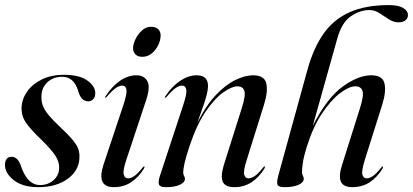

<svg xmlns="http://www.w3.org/2000/svg" viewBox="-22 -746 1664 774"><path d="M139 0Q172 0 194.2 -20Q216.5 -40 216.5 -70.5Q217 -93.5 201.8 -117.5Q186.5 -141.5 146 -181.5Q100.5 -225 82 -252.5Q63.5 -280 65 -314.5Q67 -349 88.8 -378.8Q110.5 -408.5 148.2 -426.5Q186 -444.5 235.5 -444.5Q297.5 -444.5 329.5 -421.8Q361.5 -399 362 -371.5Q362.5 -356 354.2 -346.8Q346 -337.5 334 -337.5Q319.5 -337.5 309 -348Q298.5 -358.5 291 -386Q273 -436.5 229 -436.5Q192.5 -436.5 168.8 -414.2Q145 -392 145 -355.5Q144.5 -337 150.5 -320.2Q156.5 -303.5 174 -282.2Q191.5 -261 226.5 -228Q269 -188.5 285 -162.8Q301 -137 298 -105Q294 -55 248.2 -23.2Q202.5 8.5 132.5 8.5Q69.5 8.5 33.8 -19.5Q-2 -47.5 -2 -81.5Q-2 -95.5 4.5 -104.8Q11 -114 24 -114Q39 -114 49 -102.5Q59 -91 67 -63.5Q82 -29 99.5 -14.5Q117 0 139 0Z M551.5 -517Q533.5 -517 524 -526.8Q514.5 -536.5 514.5 -551.5Q514.5 -568 524.2 -588.2Q534 -608.5 550.2 -623.2Q566.5 -638 585.5 -638Q607 -638 616.2 -628Q625.5 -618 625.5 -604Q625.5 -584 615.8 -564Q606 -544 589.5 -530.5Q573 -517 551.5 -517ZM487.5 -102.5Q472.5 -58 476.8 -42.5Q481 -27 494 -27Q505 -27 518.8 -36Q532.5 -45 553 -70.5Q557 -76 559.5 -75Q562.5 -74 558.5 -66.5Q536.5 -31 506.2 -11.2Q476 8.5 436.5 8.5Q366 8.5 395 -81.5L474.5 -320Q490.5 -367.5 487.8 -384.2Q485 -401 470.5 -401Q460 -401 445.8 -391.8Q431.5 -382.5 408.5 -356Q405 -351.5 402.5 -352.5Q400 -353 403.5 -358Q430 -398.5 462 -420.5Q494 -442.5 527 -442.5Q559 -442.5 571.8 -419.2Q584.5 -396 568 -345Z M643.5 -352.5Q641 -353 644.5 -358Q671.5 -398.5 704.8 -420.5Q738 -442.5 770.5 -442.5Q816.5 -442.5 816.5 -399.5Q816.5 -381.5 808.5 -353.8Q800.5 -326 790 -297.8Q779.5 -269.5 773.5 -251Q809 -322 849.2 -364Q889.5 -406 928.2 -424.2Q967 -442.5 998 -442.5Q1044 -442.5 1051.5 -409.8Q1059 -377 1042 -323L973 -102.5Q958 -56 962.5 -41.5Q967 -27 979.5 -27Q990.5 -27 1004.5 -36Q1018.5 -45 1038.5 -70.5Q1042.5 -76 1045 -75Q1048 -74 1044 -66.5Q1022 -31 991.8 -11.2Q961.5 8.5 922.5 8.5Q885.5 8.5 876 -13.5Q866.5 -35.5 880.5 -81.5L953 -311Q969 -362 963 -380Q957 -398 934.5 -398Q913.5 -398 879.2 -374.5Q845 -351 808.2 -298Q771.5 -245 742 -157Q726.5 -110 721.5 -86.2Q716.5 -62.5 716.5 -50.5Q716.5 -42 720 -37Q723.5 -32 723.5 -24.5Q723.5 -11 703 -1.2Q682.5 8.5 647 8.5Q623 8.5 619 -2Q615 -12.5 622 -35L716 -320.5Q732 -368.5 729 -384.8Q726 -401 711.5 -401Q701 -401 686.8 -391.8Q672.5 -382.5 650 -356Q646 -351.5 643.5 -352.5Z M1214.5 -153.5Q1202 -113 1198.8 -89.2Q1195.5 -65.5 1195.5 -51.5Q1195.5 -43 1199 -37.5Q1202.5 -32 1202.5 -25Q1202.5 -10.5 1181.5 -1Q1160.5 8.5 1124.5 8.5Q1100.5 8.5 1096.5 -2Q1092.5 -12.5 1101.5 -44L1217.5 -465Q1241.5 -552 1282 -609.8Q1322.5 -667.5 1386.8 -696.5Q1451 -725.5 1546 -725.5Q1584 -725.5 1603.2 -714Q1622.5 -702.5 1622.5 -685Q1622.5 -672.5 1612.5 -664.2Q1602.5 -656 1585 -656Q1564.5 -656 1545.8 -668.2Q1527 -680.5 1507.8 -693Q1488.5 -705.5 1467 -705.5Q1429.5 -705.5 1392.5 -680.5Q1355.5 -655.5 1337.5 -590L1239 -239Q1295 -349.5 1358.2 -396Q1421.5 -442.5 1474.5 -442.5Q1520.5 -442.5 1528 -409.5Q1535.5 -376.5 1518.5 -323L1449 -102.5Q1434.5 -56 1439 -41.5Q1443.5 -27 1456 -27Q1467 -27 1480.8 -36Q1494.5 -45 1515 -70.5Q1519 -76 1521 -75Q1524 -74 1520 -66.5Q1498.5 -31 1468.2 -11.2Q1438 8.5 1398.5 8.5Q1362 8.5 1352.2 -13.8Q1342.5 -36 1357 -81.5L1429.5 -311Q1445.5 -362 1439.2 -380Q1433 -398 1410.5 -398Q1385 -398 1348.5 -370.2Q1312 -342.5 1275.8 -288.2Q1239.5 -234 1214.5 -153.5Z"/></svg>

Font: Fraunces 144pt
Style: Italic
Weight: 400
Italic angle: -16°
Version: Version 1.000;[b76b70a41]